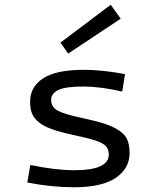

<svg xmlns="http://www.w3.org/2000/svg" viewBox="-20 -770 654 803"><path d="M232.9 -591.8 442.9 -750 484.9 -691.9 265.1 -545.9ZM522 -129.9Q522 -65.9 464.4 -26.4Q406.7 13.2 290 13.2Q194.8 13.2 94.2 -6.8L106.9 -80.1Q210.9 -58.1 291 -58.1Q435.1 -58.1 435.1 -124Q435.1 -149.4 417 -164.1Q398.9 -178.7 346.2 -191.9L258.8 -211.9Q211.4 -223.1 181.2 -236.1Q150.9 -249 134.3 -265.9Q117.7 -282.7 111.8 -301Q106 -319.3 106 -345.2Q106 -406.7 160.4 -442.4Q214.8 -478 330.1 -478Q407.7 -478 502.9 -460L491.2 -387.2Q397.9 -408.2 329.1 -408.2Q253.9 -408.2 223.9 -393.6Q193.8 -378.9 193.8 -352.1Q193.8 -328.1 211.2 -314Q228.5 -299.8 282.2 -286.1L368.2 -266.1Q431.2 -251.5 465.1 -232.2Q499 -212.9 510.5 -189.7Q522 -166.5 522 -129.9Z"/></svg>

Font: IntelOne Mono
Style: Regular
Weight: 400
Designer: Fred Shallcrass
Foundry: Frere-Jones Type LLC
Version: Version 1.200;hotconv 1.1.0;makeotfexe 2.6.0;FJTRelease1.2